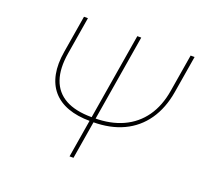

<svg xmlns="http://www.w3.org/2000/svg" viewBox="-125 -877 1098 1026"><g transform="rotate(20 424.5 -364.0)"><path d="M791.5 -727.5H814L778.8 -515.6Q762.7 -419.4 715.8 -352.1Q668.9 -284.7 594.7 -249.8Q520.5 -214.8 421.9 -214.8H407.2Q333.5 -214.8 279.5 -234.6Q225.6 -254.4 192.6 -293Q159.7 -331.5 148.7 -387.5Q137.7 -443.4 149.9 -515.6L185.1 -727.5H207.5L172.4 -515.6Q157.2 -425.3 178.7 -363Q200.2 -300.8 257.3 -269Q314.5 -237.3 406.7 -237.3H421.4Q514.2 -237.3 584 -269.3Q653.8 -301.3 697.8 -363.3Q741.7 -425.3 756.3 -515.6ZM488.3 -727.5H510.7L390.1 0H367.7Z"/></g></svg>

Font: Inter 16pt Thin
Style: Italic
Weight: 250
Italic angle: -9.3988°
Version: Version 4.001;git-66647c0bb